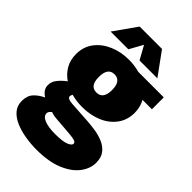

<svg xmlns="http://www.w3.org/2000/svg" viewBox="-284 -811 1141 1141"><g transform="rotate(45 286.0 -240.5)"><path d="M273 -136Q226 -136 183 -148Q177 -138 177 -129Q177 -111 221 -108L347 -100Q381 -98 419.5 -92.5Q458 -87 491.5 -73Q525 -59 546.5 -32.5Q568 -6 568 39Q568 88 534 133Q500 178 432 206.5Q364 235 261 235Q216 235 169 227.5Q122 220 82.5 203.5Q43 187 19 159.5Q-5 132 -5 92Q-5 48 18 22.5Q41 -3 77 -20V-22Q56 -36 47 -51Q38 -66 38 -85Q38 -114 58 -138.5Q78 -163 106 -184Q69 -209 47.5 -246.5Q26 -284 26 -333Q26 -395 60 -439.5Q94 -484 150 -508Q206 -532 273 -532Q320 -532 362 -520H577V-420H498Q520 -381 520 -333Q520 -272 487 -227.5Q454 -183 398.5 -159.5Q343 -136 273 -136ZM273 -257Q329 -257 329 -333Q329 -410 273 -410Q218 -410 218 -333Q218 -257 273 -257ZM275 91Q337 91 365 79.5Q393 68 393 54Q393 40 371.5 35.5Q350 31 320 29L219 21Q204 20 191.5 17.5Q179 15 170 11Q163 16 157 23Q151 30 151 39Q151 64 184 77.5Q217 91 275 91ZM77 -573 178 -716H366L470 -573H320L273 -658L226 -573Z"/></g></svg>

Font: Murecho Black
Style: Regular
Weight: 900
Designer: Neil Summerour
Foundry: Positype
Version: Version 1.010; ttfautohint (v1.8.3)